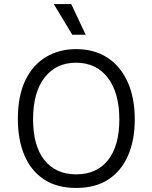

<svg xmlns="http://www.w3.org/2000/svg" viewBox="-20 -914 751 946"><path d="M356 12Q260 12 196 -30.5Q132 -73 100 -149.5Q68 -226 68 -328Q68 -442 105 -518.5Q142 -595 207 -633.5Q272 -672 355 -672Q443 -672 507.5 -631Q572 -590 608 -512Q644 -434 644 -325Q644 -225 611.5 -149Q579 -73 515 -30.5Q451 12 356 12ZM355 -55Q457 -55 512.5 -125.5Q568 -196 568 -325Q568 -457 511 -531Q454 -605 355 -605Q257 -605 200 -532.5Q143 -460 143 -326Q143 -195 199 -125Q255 -55 355 -55ZM336 -743 245 -894H331L402 -743Z"/></svg>

Font: Bricolage Grotesque 12pt Light
Style: Regular
Weight: 300
Designer: Mathieu Triay
Foundry: Atelier Triay
Version: Version 1.001; ttfautohint (v1.8.4.7-5d5b);gftools[0.9.33.de